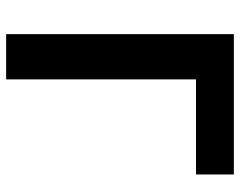

<svg xmlns="http://www.w3.org/2000/svg" viewBox="-98 -682 780 624"><g transform="rotate(90 292.0 -370.0)"><path d="M91 0H238V-617H547V-740H91Z"/></g></svg>

Font: Kinto Sans
Style: Bold
Weight: 700
Designer: Authors: Ryoko NISHIZUKA  (kana & ideographs); Paul D. Hunt (Latin, Greek & Cyrillic); Wenlong ZHANG  (bopomofo); Sandol
Foundry: Adobe Systems Incorporated, ookami Inc.
Version: Version 0.001